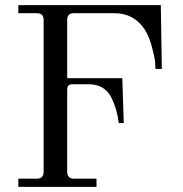

<svg xmlns="http://www.w3.org/2000/svg" viewBox="-20 -732 716 752"><path d="M609.9 -711.9 613.8 -461.9H588.9Q588.9 -472.2 587.4 -489.5Q585.9 -506.8 575.2 -547.9Q564.5 -588.9 546.9 -616.2Q504.9 -680.2 429.2 -680.2H270Q255.9 -680.2 249.5 -673.6Q243.2 -667 243.2 -652.8V-425.8H459L464.8 -250H444.8Q439 -304.2 415 -352.1Q388.7 -401.9 327.1 -401.9H265.1Q252.9 -401.9 248 -397Q243.2 -392.1 243.2 -379.9V-59.1Q243.2 -32.2 270 -32.2H357.9V0H51.8V-32.2H124Q150.9 -32.2 150.9 -59.1V-652.8Q150.9 -667 144.5 -673.6Q138.2 -680.2 124 -680.2H51.8V-711.9Z"/></svg>

Font: Flanker Steampunk
Style: Regular
Weight: 400
Designer: Alexey Kryukov, Leonardo Di Lena
Foundry: Alexey Kryukov, Leonardo Di Lena
Version: 1.210